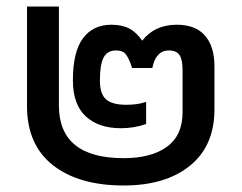

<svg xmlns="http://www.w3.org/2000/svg" viewBox="-20 -560 743 590"><path d="M63 -234V-540H161V-236Q161 -74 360 -74Q445 -74 493 -109Q541 -144 541 -215V-346Q541 -377 531.5 -391Q522 -405 499 -405Q459 -405 448 -351H386Q377 -379 367.5 -392Q358 -405 337 -405Q310 -405 298.5 -383.5Q287 -362 287 -313Q287 -271 306 -254.5Q325 -238 368 -238Q404 -238 429 -247V-179Q393 -166 351 -166Q283 -166 243.5 -202.5Q204 -239 204 -313Q204 -401 235 -442.5Q266 -484 322 -484Q355 -484 377 -472.5Q399 -461 417 -435Q455 -484 523 -484Q581 -484 610 -450.5Q639 -417 639 -356V-224Q639 -112 564 -51Q489 10 360 10Q222 10 142.5 -52.5Q63 -115 63 -234Z"/></svg>

Font: Kanit
Style: Regular
Weight: 400
Designer: Katatrad Team
Foundry: Cadson Demak
Version: Version 1.001